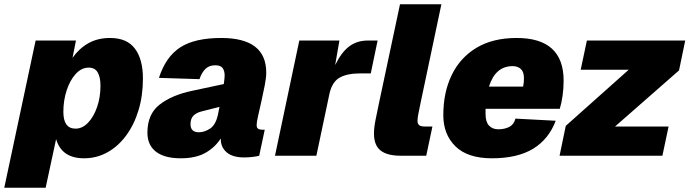

<svg xmlns="http://www.w3.org/2000/svg" viewBox="-53 -730 3232 900"><path d="M-33 150 114 -540H303L287 -459Q318 -503 361.5 -527.5Q405 -552 463 -552Q542 -552 579.5 -502Q617 -452 617 -362Q617 -282 596.5 -214Q576 -146 538.5 -95Q501 -44 450.5 -16Q400 12 341 12Q236 12 210 -78L161 150ZM301 -127Q333 -127 359.5 -154.5Q386 -182 402 -228Q418 -274 418 -328Q418 -368 405 -390.5Q392 -413 363 -413Q329 -413 302 -383.5Q275 -354 259.5 -306.5Q244 -259 244 -206Q244 -127 301 -127Z M982 -77Q982 -80 982 -81Q953 -37 908 -12.5Q863 12 794 12Q718 12 678 -19Q638 -50 638 -108Q638 -195 695 -239.5Q752 -284 846 -304L996 -336Q1000 -364 1000 -376Q1000 -398 990.5 -411Q981 -424 956 -424Q928 -424 910.5 -407.5Q893 -391 882 -359L692 -365Q724 -464 792 -508Q860 -552 984 -552Q1195 -552 1195 -390Q1195 -366 1188 -330Q1181 -294 1172.5 -256Q1164 -218 1157 -187.5Q1150 -157 1150 -144Q1150 -131 1157 -126.5Q1164 -122 1176 -122H1188L1162 0Q1152 3 1131.5 5.5Q1111 8 1092 8Q1037 8 1009.5 -16Q982 -40 982 -77ZM840 -148Q840 -110 879 -110Q907 -110 933.5 -128.5Q960 -147 970 -199Q971 -205 972.5 -212.5Q974 -220 976 -229L893 -208Q868 -202 854 -188Q840 -174 840 -148Z M1236 0 1350 -540H1538L1518 -425Q1548 -486 1584.5 -513Q1621 -540 1671 -540H1717L1685 -386H1637Q1573 -386 1538 -365.5Q1503 -345 1491 -289L1430 0Z M1826 0Q1762 0 1731 -24.5Q1700 -49 1700 -104Q1700 -131 1707.5 -169Q1715 -207 1724 -249L1822 -710H2016L1916 -236Q1912 -216 1908 -196Q1904 -176 1904 -164Q1904 -150 1911.5 -143.5Q1919 -137 1938 -137H1974L1945 0Z M2253 12Q2139 12 2082 -44Q2025 -100 2025 -190Q2025 -297 2064.5 -378.5Q2104 -460 2180.5 -506Q2257 -552 2369 -552Q2589 -552 2589 -352Q2589 -315 2584 -280.5Q2579 -246 2571 -220H2223Q2223 -208 2223 -196Q2223 -159 2239 -141.5Q2255 -124 2283 -124Q2312 -124 2334 -135Q2356 -146 2363 -174L2552 -164Q2519 -77 2445.5 -32.5Q2372 12 2253 12ZM2350 -420Q2269 -420 2239 -324H2399Q2401 -332 2402 -342Q2403 -352 2403 -364Q2403 -393 2388.5 -406.5Q2374 -420 2350 -420Z M2570 0 2599 -140 2894 -403H2669L2698 -540H3159L3130 -400L2830 -137H3081L3052 0Z"/></svg>

Font: Geist Black
Style: Italic
Weight: 900
Italic angle: -12°
Designer: Basement.studio, Andrés Briganti, Mateo Zaragoza
Foundry: Basement.studio, Vercel, Andrés Briganti, Guido Ferreyra, Mateo Zaragoza
Version: Version 1.500; ttfautohint (v1.8.4.7-5d5b)